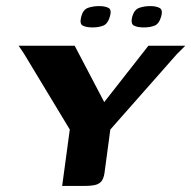

<svg xmlns="http://www.w3.org/2000/svg" viewBox="-20 -610 628 630"><path d="M452 -520Q431 -520 419.5 -526Q408 -532 414 -556Q421 -579 437.5 -584.5Q454 -590 473 -590Q492 -590 503.5 -584Q515 -578 509 -556Q502 -532 487.5 -526Q473 -520 452 -520ZM284 -520Q263 -520 251.5 -526Q240 -532 247 -557Q253 -579 269.5 -584.5Q286 -590 305 -590Q325 -590 336 -584Q347 -578 341 -557Q334 -532 319 -526Q304 -520 284 -520ZM184 0 209 -185 58 -435 41 -460H225L322 -275L467 -460H588L560 -432L342 -185L324 -51Q322 -30 315.5 -19Q309 -8 295.5 -4Q282 0 258 0Z"/></svg>

Font: Genos SemiBold
Style: Italic
Weight: 600
Italic angle: -8°
Version: Version 1.010